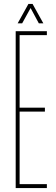

<svg xmlns="http://www.w3.org/2000/svg" viewBox="-20 -959 284 979"><path d="M60 0V-800H219V-780H80V-410H209V-390H80V-20H219V0ZM70 -840 125 -939H146L201 -840H178L136 -918L93 -840Z"/></svg>

Font: Big Shoulders Display Thin Thin
Style: Regular
Weight: 250
Version: Version 2.002